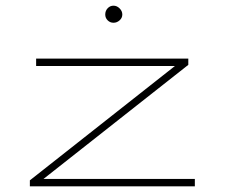

<svg xmlns="http://www.w3.org/2000/svg" viewBox="-20 -655 790 675"><path d="M85 0V-21L595 -423H107V-449H642V-427L133 -26H665V0ZM379 -575Q367 -575 358.5 -583.5Q350 -592 350 -604Q350 -617 358.5 -626Q367 -635 379 -635Q391 -635 400.5 -625.5Q410 -616 410 -604Q410 -592 400.5 -583.5Q391 -575 379 -575Z"/></svg>

Font: Inconsolata ExtraExpanded ExtraLight
Style: Regular
Weight: 200
Width: 8
Monospace: yes
Designer: Raph Levien, Cyreal, Brenton Simpson
Foundry: Raph Levien, Cyreal, Google
Version: Version 3.100; ttfautohint (v1.8.4.7-5d5b)